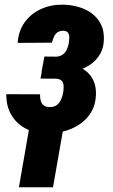

<svg xmlns="http://www.w3.org/2000/svg" viewBox="-20 -558 481 817"><path d="M258.3 -251.5 156.7 -252 168.9 -317.4 220.7 -316.9Q237.3 -318.4 247.8 -326.4Q258.3 -334.5 264.2 -347.2Q270 -359.9 272.9 -374.5Q274.4 -385.7 274.9 -397.7Q275.4 -409.7 270 -418Q264.6 -426.3 250 -427.2Q234.4 -427.2 224.6 -420.4Q214.8 -413.6 209.5 -401.4Q204.1 -389.2 201.2 -376.5L55.2 -375.5Q58.6 -427.2 85.7 -464.1Q112.8 -501 155.5 -520Q198.2 -539.1 248 -538.1Q282.7 -537.6 314.7 -528.3Q346.7 -519 371.3 -500.5Q396 -481.9 409.9 -453.9Q423.8 -425.8 421.9 -387.2Q420.9 -355 406.7 -329.6Q392.6 -304.2 369.4 -286.9Q346.2 -269.5 317.4 -260.5Q288.6 -251.5 258.3 -251.5ZM164.1 -287.1 247.6 -286.6Q278.3 -285.6 304.7 -277.1Q331.1 -268.6 350.1 -252.2Q369.1 -235.8 379.4 -211.2Q389.6 -186.5 388.2 -153.3Q386.7 -111.8 367.9 -80.6Q349.1 -49.3 318.4 -28.8Q287.6 -8.3 250.5 1.2Q213.4 10.7 175.3 9.8Q125.5 8.8 87.4 -12Q49.3 -32.7 27.8 -69.8Q6.3 -106.9 6.8 -157.2L150.4 -156.7Q149.9 -142.1 153.3 -129.4Q156.7 -116.7 166.3 -109.4Q175.8 -102.1 192.9 -102.5Q211.4 -102.5 222.9 -111.8Q234.4 -121.1 240.5 -135.7Q246.6 -150.4 249 -166Q251.5 -180.2 250.7 -192.6Q250 -205.1 243.4 -213.4Q236.8 -221.7 219.7 -223.1L152.3 -223.6ZM254.4 -40 205.6 238.8H60.5L108.9 -40Z"/></svg>

Font: Roboto Condensed ExtraBold
Style: Italic
Weight: 800
Italic angle: -12°
Designer: Christian Robertson
Foundry: Google
Version: Version 3.008; 2023